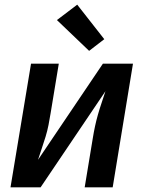

<svg xmlns="http://www.w3.org/2000/svg" viewBox="-20 -803 640 823"><path d="M25 0 113 -530H232L197 -318Q193 -293 188 -267.5Q183 -242 175.5 -217.5Q168 -193 159.5 -168Q151 -143 143 -118L421 -530H550L463 0H343L378 -212Q382 -237 387.5 -262.5Q393 -288 400 -312.5Q407 -337 415.5 -362Q424 -387 432 -412L154 0ZM362 -585 224 -717 311 -783 427 -635Z"/></svg>

Font: Iosevka Curly Extended Oblique
Style: Bold
Weight: 700
Width: 7
Italic angle: -9°
Monospace: yes
Designer: Belleve Invis
Foundry: Belleve Invis
Version: Version 11.1.0; ttfautohint (v1.8.3)